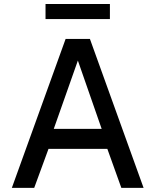

<svg xmlns="http://www.w3.org/2000/svg" viewBox="-20 -912 754 932"><path d="M37.5 0 298.5 -723H416.5L677 0H569L501 -189.5H215.5L146 0ZM241 -286.5H473.5L358 -618ZM513.5 -892.5V-819.5H201V-892.5Z"/></svg>

Font: Public Sans Medium
Style: Regular
Weight: 500
Designer: The Public Sans Project Authors: Dan O. Williams and USWDS (Libre Franklin designed by Pablo Impallari and Rodrigo Fuenz
Version: Version 1.007